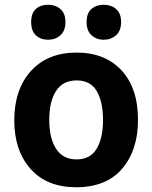

<svg xmlns="http://www.w3.org/2000/svg" viewBox="-20 -777 640 807"><path d="M489 -684Q489 -721 468 -739Q447 -757 416 -757Q385 -757 364.5 -739.5Q344 -722 344 -684Q344 -648 364.5 -629Q385 -610 416 -610Q447 -610 468 -629Q489 -648 489 -684ZM255 -684Q255 -721 234 -739Q213 -757 182 -757Q151 -757 131 -739.5Q111 -722 111 -684Q111 -647 131 -628.5Q151 -610 182 -610Q213 -610 234 -629Q255 -648 255 -684ZM560 -273Q560 -407 490.5 -481.5Q421 -556 302 -556Q180 -556 110 -478.5Q40 -401 40 -271Q40 -144 108.5 -67Q177 10 300 10Q427 10 493.5 -68Q560 -146 560 -273ZM187 -273Q187 -350 215.5 -394.5Q244 -439 302 -439Q361 -439 387 -393.5Q413 -348 413 -273Q413 -196 386 -151.5Q359 -107 302 -107Q244 -107 215.5 -152Q187 -197 187 -273Z"/></svg>

Font: Noto Sans Mono UI
Style: Bold
Weight: 700
Designer: Monotype Design team
Foundry: Monotype Imaging Inc.
Version: 1.000